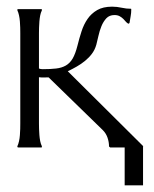

<svg xmlns="http://www.w3.org/2000/svg" viewBox="-20 -447 466 582"><path d="M98.1 -239.3Q102.5 -237.3 109.4 -237.3Q132.8 -237.3 149.9 -239.3Q167 -241.2 179.4 -248.3Q191.9 -255.4 200.2 -269.5Q208.5 -283.7 214.8 -308.6Q220.2 -330.6 227.1 -351.8Q233.9 -373 245.4 -389.6Q256.8 -406.2 274.7 -416.5Q292.5 -426.8 319.8 -426.8Q334.5 -426.8 348.6 -423.6Q362.8 -420.4 377.4 -420.4Q377.4 -419.4 377.7 -419.2Q377.9 -418.9 377.9 -418Q377.9 -407.7 376 -397.7Q374 -387.7 372.6 -377.4L370.1 -375Q366.2 -376 362.5 -380.1Q358.9 -384.3 354.2 -389.2Q349.6 -394 343 -397.7Q336.4 -401.4 327.1 -401.4Q311.5 -401.4 302.2 -391.4Q293 -381.3 287.4 -367.4Q281.7 -353.5 278.3 -337.9Q274.9 -322.3 272 -311.5Q267.6 -295.9 258.5 -283.9Q249.5 -272 237.8 -262.5Q226.1 -252.9 212.4 -245.1Q198.7 -237.3 185.5 -231L413.1 -4.9L414.1 -2L413.6 -1.5V114.7H357.9V0H314L310.5 -2.9Q310.5 -16.6 305.9 -29.8Q301.3 -43 291.5 -52.7L127.4 -212.4Q120.1 -212.4 112.8 -212.2Q105.5 -211.9 98.1 -212.9V-72.8Q98.1 -64.9 98.4 -55.9Q98.6 -46.9 99.4 -37.6Q100.1 -28.3 101.8 -19.5Q103.5 -10.7 106.9 -3.9V-1L106 0H35.6Q35.2 0 34.2 -0.5Q33.2 -1 32.7 -1V-3.9Q35.6 -9.8 37.6 -18.8Q39.6 -27.8 40.3 -37.4Q41 -46.9 41.3 -56.4Q41.5 -65.9 41.5 -72.8V-346.7Q41.5 -353.5 41.3 -362.8Q41 -372.1 40.3 -381.8Q39.6 -391.6 37.6 -400.6Q35.6 -409.7 32.7 -415.5V-418.9Q33.7 -418.9 34.2 -419.2Q34.7 -419.4 35.6 -419.4H104.5Q105.5 -419.4 105.7 -419.2Q106 -418.9 106.9 -418.9V-415.5Q103.5 -408.7 101.8 -399.9Q100.1 -391.1 99.4 -381.8Q98.6 -372.6 98.4 -363.5Q98.1 -354.5 98.1 -346.7Z"/></svg>

Font: CAT Linz
Style: Regular
Weight: 400
Designer: Peter Wiegel
Foundry: Peter Wiegel
Version: Version 1.08